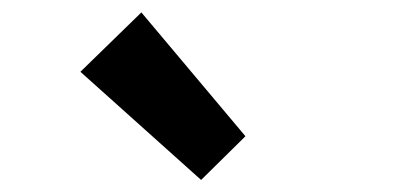

<svg xmlns="http://www.w3.org/2000/svg" viewBox="-20 -944 666 314"><path d="M308.9 -649.7 111.5 -826.6 211.2 -923.7 381.4 -721.2Z"/></svg>

Font: Shanggu Sans SC VF
Style: Regular
Weight: 250
Designer: GuiWonder
Version: Version 1.021